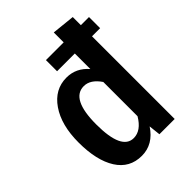

<svg xmlns="http://www.w3.org/2000/svg" viewBox="-220 -863 987 987"><g transform="rotate(-45 273.5 -369.5)"><path d="M476 -682H535V-601H476V0H365L358 -64Q306 15 223 15Q135 15 88 -59Q41 -133 41 -264Q41 -390 94 -467Q147 -544 233 -544Q303 -544 351 -488V-601H222V-682H351V-754L476 -741ZM258 -79Q312 -79 351 -145V-394Q313 -450 265 -450Q171 -450 171 -265Q171 -79 258 -79Z"/></g></svg>

Font: Fira Sans Condensed Medium
Style: Regular
Weight: 500
Width: 3
Designer: Carrois Corporate & Edenspiekermann AG
Foundry: Carrois Corporate GbR & Edenspiekermann AG
Version: Version 4.203;PS 004.203;hotconv 1.0.88;makeotf.lib2.5.64775